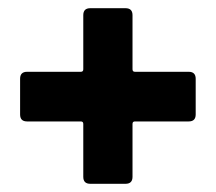

<svg xmlns="http://www.w3.org/2000/svg" viewBox="-20 -536 526 468"><path d="M457 -344V-257Q457 -240 440 -240H309Q303 -240 303 -234V-105Q303 -88 286 -88H200Q183 -88 183 -105V-234Q183 -240 177 -240H46Q29 -240 29 -257V-344Q29 -361 46 -361H177Q183 -361 183 -367V-499Q183 -516 200 -516H286Q303 -516 303 -499V-367Q303 -361 309 -361H440Q457 -361 457 -344Z"/></svg>

Font: Barlow
Style: Bold
Weight: 700
Designer: Jeremy Tribby
Foundry: Jeremy Tribby
Version: Version 1.101 August 23, 2024